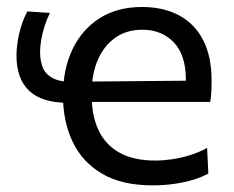

<svg xmlns="http://www.w3.org/2000/svg" viewBox="-20 -531 680 558"><path d="M179.9 -232Q101.9 -232 64.9 -267Q27.9 -302 27.9 -369.6Q27.9 -384.2 29.9 -400.4Q31.9 -416.6 35.8 -433.3Q39.7 -450.1 45.5 -466.4Q51.3 -482.8 59.4 -497.7L125.1 -493.4Q116.4 -476.2 109.8 -455.7Q103.2 -435.2 99.8 -415.4Q96.5 -395.6 96.5 -379.8Q96.5 -355.6 104 -335.5Q111.6 -315.4 133.7 -303.8Q155.9 -292.1 199.4 -292.1H227.5V-232ZM423.1 7.7Q334.1 7.7 276.6 -26.2Q219 -60.1 191 -119.2Q163 -178.2 163 -254.1Q163 -329.1 190.4 -387.1Q217.9 -445.1 269.3 -477.9Q320.8 -510.7 392.5 -510.7Q455.2 -510.7 500.6 -486.2Q546 -461.8 570.5 -414.3Q594.9 -366.9 594.9 -297.7Q594.9 -279.2 594.1 -264.4Q593.4 -249.5 590.9 -234.7L518.5 -271.3Q519.5 -278.9 519.8 -286.2Q520.1 -293.6 520.1 -300.5Q520.1 -371.2 485 -407.9Q450 -444.6 393.5 -444.6Q348.1 -444.6 315.1 -421.4Q282.2 -398.1 264.4 -357.2Q246.6 -316.3 246.6 -263.7V-252.1Q246.6 -194.2 266.6 -152.1Q286.7 -110 327.4 -87.2Q368.2 -64.4 430.9 -64.4Q454.4 -64.4 480.6 -68.2Q506.7 -72.1 532.7 -80.2Q558.6 -88.3 581.9 -101.2L585.5 -26.5Q566.5 -16.2 541.4 -8.5Q516.3 -0.8 486.3 3.4Q456.2 7.7 423.1 7.7ZM197.5 -234.7V-293.6L540.2 -296.6L590.9 -277.5V-234.7Z"/></svg>

Font: Commissioner Thin
Style: Regular
Weight: 100
Designer: Kostas Bartsokas
Foundry: Kostas Bartsokas
Version: Version 1.001;gftools[0.9.23]